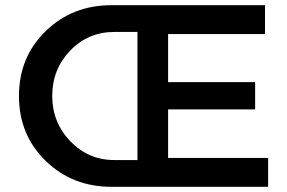

<svg xmlns="http://www.w3.org/2000/svg" viewBox="-20 -719 1106 739"><path d="M1000 -699V-588H627V-403H962V-298H627V-111H1012V0H409Q258 0 155.5 -100Q53 -200 53 -349.5Q53 -499 155.5 -599Q258 -699 409 -699ZM420 -103H509V-596H420Q319 -596 250 -524Q181 -452 181 -350Q181 -248 250.5 -175.5Q320 -103 420 -103Z"/></svg>

Font: Montserrat_am3
Style: Regular
Weight: 400
Designer: Julieta Ulanovsky
Foundry: Julieta Ulanovsky, Armenina letters added by Vahan Hovhannisyan
Version: Version 2.001